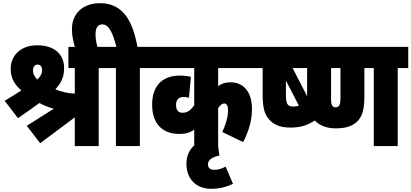

<svg xmlns="http://www.w3.org/2000/svg" viewBox="-20 -916 2580 1204"><path d="M232 -18 449 -180V0H599V-489H665V-622H409V-489H449V-329C410 -330 363 -340 327 -356C365 -397 382 -433 382 -490C382 -572 325 -632 213 -632C108 -632 47 -566 47 -485C47 -421 75 -383 114 -349C84 -329 39 -302 9 -284L93 -175C144 -210 194 -246 227 -270C255 -255 285 -243 317 -234L148 -127ZM187 -476C187 -497 198 -511 216 -511C235 -511 244 -496 244 -476C244 -454 235 -439 214 -417C198 -434 187 -450 187 -476Z M452 -615H593C586 -638 579 -668 579 -701C579 -744 595 -763 622 -763C665 -763 689 -703 710 -622H653V-489H707V0H857V-489H923V-622H842C813 -778 756 -896 607 -896C501 -896 431 -832 431 -733C431 -693 440 -650 452 -615Z M1595 -489V-622H911V-489H1198V-256C1179 -229 1158 -209 1127 -209C1104 -209 1084 -217 1084 -259C1084 -290 1101 -308 1129 -308C1143 -308 1155 -306 1165 -303L1177 -434C1152 -440 1133 -442 1107 -442C992 -442 934 -371 934 -260C934 -135 1003 -76 1105 -76C1144 -76 1171 -84 1198 -103V0H1348V-237C1359 -256 1372 -267 1386 -267C1400 -267 1410 -256 1410 -224C1410 -179 1394 -131 1374 -88L1505 -25C1545 -103 1560 -169 1560 -233C1560 -341 1506 -400 1426 -400C1394 -400 1370 -392 1348 -376V-489Z M1441 237 1395 129C1367 144 1345 149 1324 149C1307 149 1284 143 1284 115C1284 89 1306 70 1356 59L1339 -59C1219 -43 1149 12 1149 112C1149 207 1212 268 1303 268C1361 268 1404 254 1441 237Z M1909 -307 1815 -489H1921V-622H1583V-489H1627V-325C1627 -238 1640 -200 1664 -171C1690 -139 1730 -116 1800 -116C1861 -116 1905 -128 1957 -162ZM1819 -248C1797 -248 1788 -254 1782 -264C1775 -277 1773 -291 1773 -323V-411L1854 -254C1842 -249 1831 -248 1819 -248Z M2474 -489H2540V-622H1859V-489H1906V-317C1906 -243 1920 -200 1952 -163C1981 -130 2026 -111 2087 -111C2157 -111 2201 -130 2229 -164C2256 -197 2265 -242 2265 -314V-489H2324V0H2474ZM2085 -243C2075 -243 2068 -247 2064 -253C2056 -264 2056 -282 2056 -304V-489H2115V-303C2115 -280 2113 -263 2106 -253C2102 -247 2095 -243 2085 -243Z"/></svg>

Font: Noto Sans ExtraCondensed Black
Style: Italic
Weight: 900
Width: 2
Italic angle: -12°
Designer: Monotype Design Team
Foundry: Monotype Imaging Inc.
Version: Version 2.013